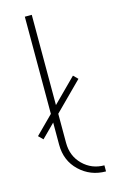

<svg xmlns="http://www.w3.org/2000/svg" viewBox="-118 -798 518 855"><g transform="rotate(-15 141.0 -370.5)"><path d="M260 -19V9Q189 9 139 -38.5Q89 -86 89 -160V-262L28 -201L8 -221L89 -302V-750H121V-334L228 -441L248 -421L121 -294V-160Q121 -99 161.5 -59Q202 -19 260 -19Z"/></g></svg>

Font: Poiret One
Style: Regular
Weight: 400
Designer: Denis Masharov
Foundry: Denis Masharov
Version: Version 1.001